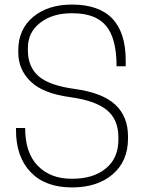

<svg xmlns="http://www.w3.org/2000/svg" viewBox="-20 -810 630 840"><path d="M287 -385Q168 -401 114 -453.5Q60 -506 60 -580V-590Q60 -682 125 -736Q190 -790 295 -790Q530 -790 530 -545V-520H490Q490 -642 444 -697Q398 -752 298 -752H292Q210 -752 156 -710.5Q102 -669 102 -600V-590Q102 -518 148.5 -477Q195 -436 306 -421Q429 -404 484.5 -352Q540 -300 540 -214V-204Q540 -105 473 -47.5Q406 10 295 10Q178 10 114 -57Q50 -124 50 -240V-250H90Q90 -141 145.5 -84.5Q201 -28 292 -28H298Q388 -28 443 -73Q498 -118 498 -199V-209Q498 -287 447.5 -328.5Q397 -370 287 -385Z"/></svg>

Font: Cooper Hewitt
Style: Light
Weight: 703
Designer: Village Type and Design LLC
Foundry: Cooper Hewitt Smithsonian Design Museum
Version: 1.000